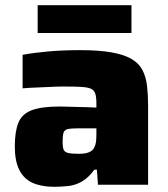

<svg xmlns="http://www.w3.org/2000/svg" viewBox="-20 -711 647 739"><path d="M188 8Q140 8 106 -7Q72 -22 54.5 -56.5Q37 -91 37 -147Q37 -204 50.5 -238Q64 -272 101.5 -286.5Q139 -301 209 -301Q217 -301 233.5 -300.5Q250 -300 271 -299.5Q292 -299 312.5 -298.5Q333 -298 351 -297V-314Q351 -338 346.5 -351Q342 -364 330 -369.5Q318 -375 293 -376.5Q268 -378 226 -378Q202 -378 173.5 -376.5Q145 -375 117 -374Q89 -373 67 -371V-500Q109 -508 165.5 -513Q222 -518 289 -518Q363 -518 411.5 -509Q460 -500 488 -483Q516 -466 529 -440Q542 -414 546 -380Q550 -346 550 -304V0H357L353 -58H343Q321 -27 295.5 -12.5Q270 2 243 5Q216 8 188 8ZM283 -119Q300 -119 311.5 -121.5Q323 -124 331 -129.5Q339 -135 343 -144Q348 -153 349.5 -165.5Q351 -178 351 -194V-217H278Q253 -217 240.5 -214Q228 -211 224.5 -200Q221 -189 221 -165Q221 -146 224.5 -136Q228 -126 241.5 -122.5Q255 -119 283 -119ZM125 -584V-691H486V-584Z"/></svg>

Font: Saira SemiExpanded ExtraBold
Style: Regular
Weight: 800
Width: 6
Designer: Hector Gatti with collaboration of the Omnibus-Type team
Foundry: Omnibus-Type
Version: Version 1.101